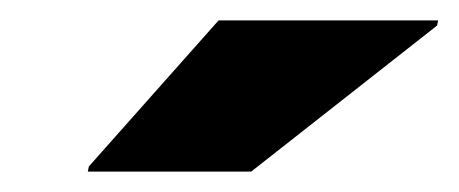

<svg xmlns="http://www.w3.org/2000/svg" viewBox="-20 -733 449 188"><path d="M66 -565 67 -570 194 -713H409L408 -708L226 -565Z"/></svg>

Font: Saira SemiExpanded Black
Style: Italic
Weight: 900
Width: 6
Italic angle: -12°
Designer: Hector Gatti with collaboration of the Omnibus-Type team
Foundry: Omnibus-Type
Version: Version 1.101